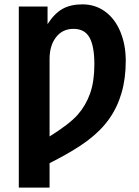

<svg xmlns="http://www.w3.org/2000/svg" viewBox="-20 -689 640 887"><path d="M561 -407.7Q561 -326.7 541.7 -260.3Q522.5 -193.8 484.6 -140.1Q446.8 -86.4 384.8 -39.6Q322.8 7.3 209 64.9V177.7H66.9V-658.7H199.7V-577.6Q231.9 -627.4 269.3 -648.2Q306.6 -668.9 360.8 -668.9Q419.9 -668.9 465.6 -635.7Q511.2 -602.5 536.1 -542.2Q561 -481.9 561 -407.7ZM416 -392.1Q416 -474.6 393.8 -515.1Q371.6 -555.7 319.3 -555.7Q269 -555.7 239 -517.3Q209 -479 209 -416V-58.6Q301.3 -116.2 338.9 -158.9Q376.5 -201.7 396.2 -257.3Q416 -313 416 -392.1Z"/></svg>

Font: Liberation Mono
Style: Bold
Weight: 700
Monospace: yes
Designer: Steve Matteson
Foundry: Ascender Corporation
Version: Version 2.1.5